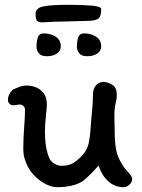

<svg xmlns="http://www.w3.org/2000/svg" viewBox="-20 -775 593 799"><path d="M158 -682Q140 -682 134 -688.5Q128 -695 128 -717Q128 -742 161.5 -748.5Q195 -755 266 -755Q326 -755 363.5 -751.5Q401 -748 401 -737Q401 -706 388.5 -697Q376 -688 340 -688L228 -685Q208 -685 186 -683.5Q164 -682 158 -682ZM233 -582Q233 -563 216.5 -552Q200 -541 175 -541Q151 -541 141.5 -553.5Q132 -566 132 -580Q132 -603 137.5 -619.5Q143 -636 162 -636Q190 -636 211.5 -622.5Q233 -609 233 -582ZM401 -582Q401 -563 384.5 -552Q368 -541 343 -541Q319 -541 309.5 -553.5Q300 -566 300 -580Q300 -603 305.5 -619.5Q311 -636 331 -636Q358 -636 379.5 -622.5Q401 -609 401 -582ZM13 -359Q13 -382 33 -402Q39 -405 57 -412Q75 -419 89 -419Q127 -419 151 -398.5Q175 -378 175 -340Q175 -329 171 -293Q167 -251 167 -228Q167 -158 186 -115Q193 -101 208 -93Q223 -85 235 -85Q264 -85 282 -95Q300 -105 321 -127Q342 -149 348.5 -177Q355 -205 358 -254Q360 -286 362 -301Q367 -349 367 -383Q367 -405 379 -419.5Q391 -434 412 -434Q424 -434 439.5 -426.5Q455 -419 460 -409Q466 -399 466 -376Q466 -364 463 -353Q456 -328 456 -293L457 -241Q457 -170 467 -136Q472 -120 481 -103.5Q490 -87 498 -76Q518 -54 524 -45.5Q530 -37 530 -29Q530 -17 518.5 -6.5Q507 4 494 4Q457 4 430 -21Q403 -46 390 -86Q356 -47 327 -23Q307 -9 278 -2.5Q249 4 220 4Q181 4 141 -28Q101 -60 87 -102Q86 -104 81.5 -118Q77 -132 77 -160Q77 -197 81 -253Q84 -289 84 -319Q84 -328 77.5 -334Q71 -340 63 -340Q57 -340 49.5 -338.5Q42 -337 34 -337Q26 -337 19.5 -343.5Q13 -350 13 -359Z"/></svg>

Font: Itim
Style: Regular
Weight: 400
Designer: Suppakit Chalermlarp
Version: Version 1.002g